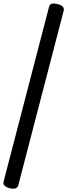

<svg xmlns="http://www.w3.org/2000/svg" viewBox="-27 -1019 391 1116"><path d="M29 75Q8 69 -1 59.5Q-10 50 -6 36L258 -979Q262 -993 274 -997Q286 -1001 308 -995Q329 -990 338 -980Q347 -970 343 -956L79 59Q75 72 62.5 76Q50 80 29 75Z"/></svg>

Font: Playwrite DE Grund
Style: Regular
Weight: 400
Designer: Veronika Burian, José Scaglione
Foundry: TypeTogether
Version: Version 1.002